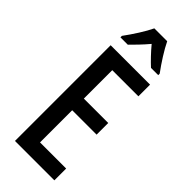

<svg xmlns="http://www.w3.org/2000/svg" viewBox="-300 -1069 1013 1013"><g transform="rotate(45 206.0 -563.0)"><path d="M268 -1033H172C153 -992 113 -930 79 -884V-873H134C156 -895 190 -929 220 -965C249 -930 280 -898 307 -873H361V-884C327 -930 289 -989 268 -1033ZM366 -93V-181H171V-421H353V-508H171V-720H366V-807H72V-93Z"/></g></svg>

Font: Noto Sans Kannada UI ExtraCondensed Medium
Style: Regular
Weight: 500
Width: 2
Designer: Jelle Bosma - Monotype Design Team
Foundry: Monotype Imaging Inc.
Version: Version 2.005